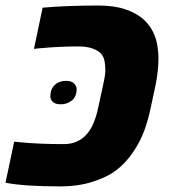

<svg xmlns="http://www.w3.org/2000/svg" viewBox="-54 -662 613 692"><path d="M162.1 9.8Q34.2 9.8 -34.2 -3.4L-2.9 -151.4Q2 -150.9 7.1 -150.4Q12.2 -149.9 17.1 -149.4Q51.3 -146 91.1 -144.3Q130.9 -142.6 176.3 -142.6Q226.1 -142.6 257.3 -176.8Q272.9 -193.8 283.4 -219Q293.9 -244.1 300.3 -275.9L317.9 -356.9Q325.7 -391.6 325.7 -409.2Q325.7 -425.3 323 -440.9Q320.3 -456.5 310.5 -468.3Q300.3 -479.5 279.8 -487.1Q259.3 -494.6 228 -494.6Q196.8 -494.6 162.8 -493.2Q128.9 -491.7 92.8 -488.3Q86.4 -487.8 80.6 -487.3Q74.7 -486.8 68.4 -485.8L99.6 -634.3Q142.1 -638.2 192.4 -640.1Q242.7 -642.1 300.8 -642.1Q358.4 -642.1 399.4 -627.9Q440.4 -613.8 466.3 -589.4Q486.3 -570.3 498 -546.1Q509.8 -522 513.7 -494.1Q517.1 -471.7 517.1 -453.6Q517.1 -405.8 506.8 -356L489.7 -275.9Q480 -229 465.8 -190.7Q451.7 -152.3 425.8 -113.8Q399.9 -75.2 365.7 -49.1Q331.5 -22.9 279.3 -6.8Q228 9.8 162.1 9.8ZM165.5 -286.1Q144 -286.1 135.7 -295.4Q127.4 -304.7 127.4 -313.5Q127.4 -340.8 143.3 -355.7Q159.2 -370.6 183.6 -370.6Q205.1 -370.6 213.6 -360.6Q222.2 -350.6 222.2 -341.8Q222.2 -313 204.6 -299.6Q187 -286.1 165.5 -286.1Z"/></svg>

Font: Open Sans ExtraBold
Style: Italic
Weight: 800
Italic angle: -12°
Designer: Monotype Design Team
Foundry: Monotype Imaging Inc.
Version: Version 3.000; ttfautohint (v1.8.4)